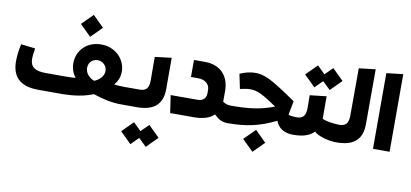

<svg xmlns="http://www.w3.org/2000/svg" viewBox="-93 -1102 3808 1779"><g transform="rotate(10 1811.0 -212.5)"><path d="M663.1 -566.9 558.1 -669.9 662.1 -772.9 766.1 -669.9ZM1053.2 -165Q1063 -165 1063 -154.8V-11.2Q1063 -6.3 1060.3 -3.2Q1057.6 0 1053.2 0Q995.1 0 928.5 -12.5Q861.8 -24.9 790 -49.8Q728 -24.9 656.7 -12.9Q585.4 -1 511.2 0H274.9Q150.4 0 88.1 -56.2Q25.9 -112.3 25.9 -226.1Q25.9 -254.9 30.3 -297.4Q34.7 -339.8 45.9 -388.2L180.2 -372.1Q173.8 -336.9 171.4 -313.2Q168.9 -289.6 168.9 -273.9Q168.9 -216.8 204.1 -190.9Q239.3 -165 314 -165H499Q523.9 -165 548.6 -165.8Q573.2 -166.5 597.2 -168.9Q575.2 -196.8 563.7 -229.5Q552.2 -262.2 552.2 -299.8Q552.2 -344.7 568.4 -384Q584.5 -423.3 614 -452.4Q643.6 -481.4 685.3 -498.3Q727.1 -515.1 778.3 -515.1Q830.1 -515.1 872.3 -497.3Q914.6 -479.5 944.8 -449.7Q975.1 -419.9 991.7 -380.9Q1008.3 -341.8 1008.3 -298.8Q1008.3 -262.7 995.6 -230.7Q982.9 -198.7 960 -170.9Q981.9 -168 1004.6 -166.5Q1027.3 -165 1053.2 -165ZM770 -366.2Q750.5 -366.2 734.9 -359.1Q719.2 -352.1 708.3 -340.1Q697.3 -328.1 691.2 -312.3Q685.1 -296.4 685.1 -278.8Q685.1 -262.7 690.7 -246.8Q696.3 -231 707.3 -216.8Q718.3 -202.6 734.4 -190.9Q750.5 -179.2 771 -171.9Q812 -189 835.2 -217.8Q858.4 -246.6 858.4 -278.8Q858.4 -298.3 851.1 -314.5Q843.8 -330.6 831.3 -342Q818.8 -353.5 803 -359.9Q787.1 -366.2 770 -366.2Z M1345.2 141.6 1450.2 244.6 1347.2 347.7 1273.9 276.9 1203.1 347.7 1098.1 244.6 1201.2 141.6 1273.9 212.9ZM1065.9 0Q1061.5 0 1058.8 -3.2Q1056.2 -6.3 1056.2 -11.2L1058.1 -154.8Q1058.1 -165 1067.9 -165Q1068.8 -165 1079.8 -165Q1090.8 -165 1106.9 -165Q1123 -165 1141.4 -165Q1159.7 -165 1175.8 -165Q1191.9 -165 1202.6 -165.3Q1213.4 -165.5 1214.4 -165.5Q1251 -168.5 1268.6 -192.6Q1286.1 -216.8 1286.1 -267.1L1285.2 -487.8L1441.4 -506.8V-210Q1441.4 -108.4 1385.3 -55.7Q1329.1 -2.9 1214.4 0Z M2059.1 -165Q2068.8 -165 2068.8 -154.8V-11.2Q2068.8 -6.3 2066.2 -3.2Q2063.5 0 2059.1 0Q2037.1 0 2019.5 -3.9Q2002 -7.8 1986.6 -15.4Q1971.2 -22.9 1957 -34.2Q1942.9 -45.4 1927.7 -60.1Q1867.7 0 1739.7 0H1516.1L1491.7 -165H1741.7Q1784.2 -165 1804.4 -186Q1824.7 -207 1824.7 -242.2V-273.9Q1824.2 -293.9 1816.2 -310.3Q1808.1 -326.7 1793.9 -338.4Q1779.8 -350.1 1759.8 -356.4Q1739.7 -362.8 1715.8 -362.8H1647.9V-522.9H1752Q1802.7 -522.9 1845 -507.8Q1887.2 -492.7 1917.7 -462.9Q1948.2 -433.1 1965.1 -389.2Q1981.9 -345.2 1981.9 -288.1V-210Q1981.9 -204.6 1981.9 -199.5Q1981.9 -194.3 1981 -189Q1991.2 -183.1 1999 -178.7Q2006.8 -174.3 2015.4 -171.4Q2023.9 -168.5 2034.2 -166.7Q2044.4 -165 2059.1 -165Z M2328.6 221.2 2223.6 118.2 2327.6 15.1 2431.6 118.2ZM2681.6 -165Q2691.9 -165 2691.9 -154.8V-11.2Q2691.9 -6.3 2689.2 -3.2Q2686.5 0 2681.6 0H2665Q2606.9 0 2565.9 -26.9Q2524.9 -53.7 2506.8 -102.1Q2449.2 -73.7 2396 -54.2Q2342.8 -34.7 2288.3 -22.7Q2233.9 -10.7 2176 -5.4Q2118.2 0 2050.8 0Q2046.4 0 2043.2 -3.2Q2040 -6.3 2040 -11.2V-154.8Q2040 -159.7 2043.2 -162.4Q2046.4 -165 2050.8 -165Q2121.6 -165 2178.2 -168.5Q2234.9 -171.9 2283.2 -179.4Q2331.5 -187 2375.2 -199Q2418.9 -210.9 2463.9 -228Q2413.6 -262.2 2377 -284.9Q2340.3 -307.6 2311.5 -321.3Q2282.7 -335 2258.8 -340.6Q2234.9 -346.2 2210 -346.2Q2197.8 -346.2 2187 -345Q2176.3 -343.8 2165 -342Q2153.8 -340.3 2141.4 -337.6Q2128.9 -335 2113.8 -332L2085 -470.2Q2127 -488.3 2161.9 -496.1Q2196.8 -503.9 2229 -503.9Q2251 -503.9 2272.7 -500.5Q2294.4 -497.1 2319.1 -488.5Q2343.8 -480 2372.8 -465.3Q2401.9 -450.7 2438.2 -428.7Q2474.6 -406.7 2520.3 -376.5Q2565.9 -346.2 2624 -306.2L2598.6 -175.8Q2610.8 -170.4 2627.4 -168.2Q2644 -166 2666 -165Z M2932.6 -672.9 3037.6 -569.8 2934.6 -466.8 2861.3 -537.6 2790.5 -466.8 2685.5 -569.8 2788.6 -672.9 2861.3 -601.6ZM3074.2 -165Q3084 -165 3084 -154.8V-11.2Q3084 -6.3 3081.3 -3.2Q3078.6 0 3074.2 0Q3052.2 0 3022.9 -4.2Q2993.7 -8.3 2964.6 -16.6Q2935.5 -24.9 2909.7 -36.6Q2883.8 -48.3 2868.7 -64Q2838.4 -32.2 2790.8 -16.1Q2743.2 0 2676.8 0Q2672.4 0 2669.7 -3.2Q2667 -6.3 2667 -11.2L2668.9 -154.8Q2668.9 -165 2678.7 -165Q2721.2 -165 2741.5 -189.2Q2761.7 -213.4 2761.7 -267.1L2760.7 -387.2L2917 -404.8V-193.8Q2928.2 -187 2948.2 -181.6Q2968.3 -176.3 2991 -172.6Q3013.7 -168.9 3036.1 -167Q3058.6 -165 3074.2 -165Z M3080.1 0Q3075.7 0 3073 -3.2Q3070.3 -6.3 3070.3 -11.2L3071.3 -154.8Q3071.3 -165 3081.1 -165Q3124 -165 3144 -189.7Q3164.1 -214.4 3164.1 -268.1L3165 -711.9L3321.3 -730L3320.3 -211.9Q3320.3 -105.5 3261 -52.7Q3201.7 0 3080.1 0Z M3424.3 -711.9 3580.6 -730V0H3424.3Z"/></g></svg>

Font: DimaExpo
Style: Bold
Weight: 700
Width: 6
Designer: R.Balvardi
Foundry: Dima Software Group
Version: Version 1.00;June 11, 2019;FontCreator 11.5.0.2427 64-bit